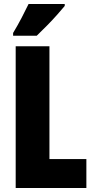

<svg xmlns="http://www.w3.org/2000/svg" viewBox="-20 -1013 468 967"><path d="M59 -66V-780H229V-212H415V-66ZM306 -983Q292 -966 268.5 -939.5Q245 -913 217.5 -885Q190 -857 165 -833H46V-847Q70 -887 89 -923.5Q108 -960 124 -993H306Z"/></svg>

Font: Noto Sans Malayalam UI ExtraCondensed Black
Style: Regular
Weight: 900
Width: 2
Designer: Jelle Bosma - Monotype Design Team
Foundry: Monotype Imaging Inc.
Version: Version 2.104; ttfautohint (v1.8.4.7-5d5b)